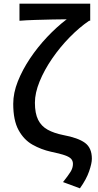

<svg xmlns="http://www.w3.org/2000/svg" viewBox="-20 -817 531 1045"><path d="M415 208 323 174Q351 139 364 118Q377 97 377 75Q377 59 367.5 48Q358 37 332.5 28Q307 19 258 9Q204 -3 157 -29.5Q110 -56 81 -109Q52 -162 52 -252Q52 -311 77 -374Q102 -437 143.5 -499Q185 -561 237 -616Q289 -671 343 -712Q314 -712 267 -711Q220 -710 171 -708.5Q122 -707 86 -704V-797H471V-704H465Q412 -668 359.5 -614.5Q307 -561 264 -498.5Q221 -436 195.5 -373.5Q170 -311 170 -258Q170 -200 187.5 -165Q205 -130 239.5 -111Q274 -92 324 -82Q405 -67 442.5 -39.5Q480 -12 480 47Q480 72 465 115.5Q450 159 415 208Z"/></svg>

Font: Source Han Sans SC Medium
Style: Regular
Weight: 500
Designer: Ryoko NISHIZUKA 西塚涼子 (kana, bopomofo & ideographs); Paul D. Hunt (Latin, Greek & Cyrillic); Sandoll Communications 산돌커뮤니
Foundry: Adobe
Version: Version 2.004;hotconv 1.0.118;makeotfexe 2.5.65603